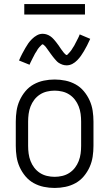

<svg xmlns="http://www.w3.org/2000/svg" viewBox="-20 -921 540 949"><path d="M250 8Q223 8 196.5 2.5Q170 -3 146.5 -16Q123 -29 105.5 -50Q88 -71 77 -95.5Q66 -120 62 -146.5Q58 -173 58 -200V-320Q58 -347 62 -373.5Q66 -400 77 -424.5Q88 -449 105.5 -470Q123 -491 146.5 -504Q170 -517 196.5 -522.5Q223 -528 250 -528Q277 -528 303.5 -522.5Q330 -517 353.5 -504Q377 -491 394.5 -470Q412 -449 423 -424.5Q434 -400 438 -373.5Q442 -347 442 -320V-200Q442 -173 438 -146.5Q434 -120 423 -95.5Q412 -71 394.5 -50Q377 -29 353.5 -16Q330 -3 303.5 2.5Q277 8 250 8ZM250 -47Q269 -47 288 -51.5Q307 -56 323 -66.5Q339 -77 350.5 -92Q362 -107 369 -125Q376 -143 378.5 -162Q381 -181 381 -200V-320Q381 -339 378.5 -358Q376 -377 369 -395Q362 -413 350.5 -428Q339 -443 323 -453.5Q307 -464 288 -468.5Q269 -473 250 -473Q231 -473 212 -468.5Q193 -464 177 -453.5Q161 -443 149.5 -428Q138 -413 131 -395Q124 -377 121.5 -358Q119 -339 119 -320V-200Q119 -181 121.5 -162Q124 -143 131 -125Q138 -107 149.5 -92Q161 -77 177 -66.5Q193 -56 212 -51.5Q231 -47 250 -47ZM309 -598Q303 -598 298 -599Q293 -600 288.5 -601.5Q284 -603 279 -605.5Q274 -608 270 -610.5Q266 -613 262.5 -616.5Q259 -620 255.5 -624Q252 -628 248.5 -632Q245 -636 242 -640Q239 -644 236 -648Q233 -652 230 -656Q227 -660 224 -664.5Q221 -669 217.5 -673.5Q214 -678 211 -682.5Q208 -687 205.5 -690Q203 -693 198 -697.5Q193 -702 192 -702Q188 -702 186 -699.5Q184 -697 181 -694.5Q178 -692 175 -688.5Q172 -685 170.5 -683Q169 -681 167.5 -679Q166 -677 164.5 -674.5Q163 -672 161.5 -669Q160 -666 158 -663.5Q156 -661 154 -657.5Q152 -654 150.5 -651Q149 -648 147 -644Q145 -640 143 -636.5Q141 -633 139 -628.5Q137 -624 134.5 -619.5Q132 -615 130 -610.5Q128 -606 126 -601L74 -622Q82 -641 90 -656Q98 -671 105.5 -684Q113 -697 120 -707Q127 -717 138 -728Q149 -739 162.5 -746.5Q176 -754 191 -754Q197 -754 202 -753Q207 -752 211.5 -750.5Q216 -749 221 -746.5Q226 -744 230 -741Q234 -738 237.5 -735Q241 -732 244.5 -728Q248 -724 251.5 -720Q255 -716 258 -712Q261 -708 264 -704Q267 -700 270 -696Q273 -692 276 -687Q279 -682 282.5 -677.5Q286 -673 289 -669Q292 -665 294.5 -661.5Q297 -658 302 -653.5Q307 -649 308 -649Q312 -649 314 -651.5Q316 -654 319 -657Q322 -660 325 -663.5Q328 -667 329.5 -669Q331 -671 332.5 -673Q334 -675 335.5 -677.5Q337 -680 338.5 -682.5Q340 -685 342 -688Q344 -691 346 -694Q348 -697 349.5 -700.5Q351 -704 353 -707.5Q355 -711 357 -715Q359 -719 361 -723Q363 -727 365.5 -731.5Q368 -736 370 -741Q372 -746 374 -751L426 -729Q418 -711 410 -695.5Q402 -680 394.5 -667.5Q387 -655 380 -645Q373 -635 362 -623.5Q351 -612 337.5 -605Q324 -598 309 -598ZM100 -849V-901H400V-849Z"/></svg>

Font: Iosevka Term Curly Light
Style: Regular
Weight: 300
Designer: Belleve Invis
Foundry: Belleve Invis
Version: Version 32.3.0